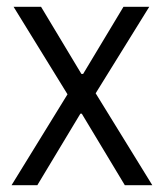

<svg xmlns="http://www.w3.org/2000/svg" viewBox="-20 -546 482 566"><path d="M14 0 179 -268 20 -526H101L220 -328H225L344 -526H420L262 -271L429 0H348L221 -211H217L90 0Z"/></svg>

Font: Archivo SemiCondensed Light
Style: Regular
Weight: 300
Width: 4
Designer: Hector Gatti
Foundry: Omnibus-Type
Version: Version 2.001